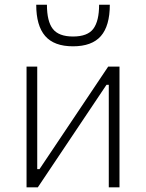

<svg xmlns="http://www.w3.org/2000/svg" viewBox="-20 -803 626 823"><path d="M93.8 0V-517.6H139.6V-78.1H149.4L443.8 -517.6H492.2V0H446.3V-439.5H436.5L142.1 0ZM293 -604.5Q211.9 -604.5 173.6 -648.7Q135.3 -692.9 135.3 -782.7H181.2Q181.2 -711.4 206.5 -679Q231.9 -646.5 293 -646.5Q355.5 -646.5 380.1 -679.7Q404.8 -712.9 404.8 -782.7H450.7Q450.7 -692.4 412.4 -648.4Q374 -604.5 293 -604.5Z"/></svg>

Font: Cascadia Mono ExtraLight
Style: Regular
Weight: 200
Monospace: yes
Designer: Aaron Bell
Foundry: Saja Typeworks
Version: Version 2404.023; ttfautohint (v1.8.4)